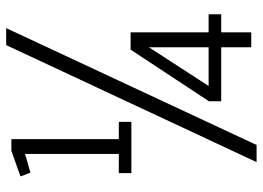

<svg xmlns="http://www.w3.org/2000/svg" viewBox="-130 -666 817 596"><g transform="rotate(-90 278.0 -368.5)"><path d="M261.2 -89.8V-127.9L421.4 -371.1H475.1V-128.9H531.2V-89.8H475.1V3.4H428.7V-89.8ZM308.6 -128.9H428.7V-314ZM27.8 -712.9 107.4 -741.2H143.6V-407.7H197.3V-368.7H38.1V-407.7H97.7V-698.7L39.6 -682.1ZM72.3 20 435.5 -757.3H488.3L125.5 20Z"/></g></svg>

Font: News Cycle
Style: Regular
Weight: 500
Version: Version 0.5.2